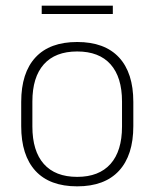

<svg xmlns="http://www.w3.org/2000/svg" viewBox="-20 -647 546 679"><path d="M253 12Q155.5 12 105.2 -43Q55 -98 55 -201V-286.5Q55 -389.5 105.5 -444Q156 -498.5 253 -498.5Q350 -498.5 400.8 -444Q451.5 -389.5 451.5 -286.5V-201Q451.5 -98 400.8 -43Q350 12 253 12ZM253 -21.5Q330 -21.5 370.8 -67.2Q411.5 -113 411.5 -199.5V-288Q411.5 -374 371 -419.5Q330.5 -465 253 -465Q175.5 -465 135 -419.5Q94.5 -374 94.5 -288V-199.5Q94.5 -113 135 -67.2Q175.5 -21.5 253 -21.5ZM127.5 -597.5V-627H379V-597.5Z"/></svg>

Font: Anek Latin Medium ExtraLight
Style: Regular
Weight: 250
Version: Version 1.003